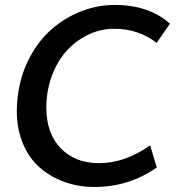

<svg xmlns="http://www.w3.org/2000/svg" viewBox="-20 -744 731 775"><path d="M167 -309.1Q167 -205.6 225.3 -145.5Q283.7 -85.4 378.9 -85.4Q484.4 -85.4 585.9 -157.2L612.8 -67.9Q500.5 10.7 360.8 10.7Q296.9 10.7 241 -9.3Q185.1 -29.3 141.6 -66.7Q98.1 -104 73 -163.3Q47.9 -222.7 47.9 -296.4Q47.9 -325.7 51.3 -353Q61.5 -438.5 98.6 -509.5Q135.7 -580.6 189.5 -627Q243.2 -673.3 308.6 -698.7Q374 -724.1 442.9 -724.1Q581.1 -724.1 666 -648.4L612.3 -570.8Q539.1 -627.9 440.4 -627.9Q385.7 -627.9 335.7 -603.8Q285.6 -579.6 248.3 -538.1Q210.9 -496.6 189 -436.8Q167 -377 167 -309.1Z"/></svg>

Font: Muli
Style: Semi-BoldItalic
Weight: 600
Italic angle: -7°
Designer: Vernon Adams
Foundry: newtypography
Version: Version 2.0; ttfautohint (v1.00rc1.2-2d82) -l 8 -r 50 -G 200